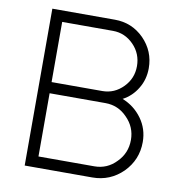

<svg xmlns="http://www.w3.org/2000/svg" viewBox="-79 -772 781 844"><g transform="rotate(10 311.5 -350.0)"><path d="M460 -363.3Q513.7 -341.8 546.9 -295.9Q580.1 -250 580.1 -191.4Q580.1 -112.3 524.4 -55.7Q467.8 0 388.7 0Q288.1 0 86.9 0Q86.9 -174.8 86.9 -700.2Q157.2 -700.2 366.2 -700.2Q442.4 -700.2 496.1 -646.5Q549.8 -591.8 549.8 -515.6Q549.8 -465.8 525.4 -425.8Q501 -384.8 460 -363.3ZM366.2 -650.4Q309.6 -650.4 139.6 -650.4Q139.6 -583 139.6 -381.8Q196.3 -381.8 366.2 -381.8Q419.9 -381.8 459 -421.9Q497.1 -460.9 497.1 -515.6Q497.1 -571.3 459 -610.4Q419.9 -650.4 366.2 -650.4ZM388.7 -49.8Q446.3 -49.8 486.3 -91.8Q527.3 -132.8 527.3 -191.4Q527.3 -249 486.3 -290Q446.3 -332 388.7 -332Q305.7 -332 139.6 -332Q139.6 -261.7 139.6 -49.8Q202.1 -49.8 388.7 -49.8Z"/></g></svg>

Font: LeFont
Style: ExtraLight
Weight: 200
Designer: Leryon MEDIA
Version: Version 1.0